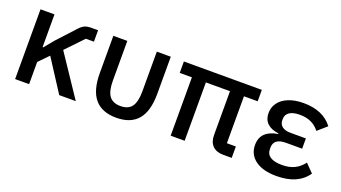

<svg xmlns="http://www.w3.org/2000/svg" viewBox="-51 -976 2497 1407"><g transform="rotate(20 1197.5 -272.5)"><path d="M269 -249 195 -173V0H86V-544H195V-289H200L263 -365L391 -504Q411 -526 431 -535Q451 -544 482 -544H535V-455H472L344 -321L559 0H430Z M763 -234Q763 -153 790.5 -115.5Q818 -78 878 -78Q939 -78 966 -115.5Q993 -153 993 -234V-544H1102V-255Q1102 -119 1046 -53Q990 13 878 13Q766 13 710 -53Q654 -119 654 -255V-544H763Z M1705 -89H1775V0H1710Q1655 0 1625.5 -29.5Q1596 -59 1596 -113V-455H1408V0H1299V-455H1204V-544H1812V-455H1705Z M2367 -93Q2295 13 2127 13Q2021 13 1962 -30.5Q1903 -74 1903 -148Q1903 -205 1937 -238Q1971 -271 2035 -281V-286Q1977 -293 1946.5 -322.5Q1916 -352 1916 -402Q1916 -447 1942 -482.5Q1968 -518 2017.5 -538Q2067 -558 2134 -558Q2287 -558 2361 -460L2290 -398Q2237 -468 2138 -468Q2083 -468 2056 -448.5Q2029 -429 2029 -398V-386Q2029 -355 2052 -337.5Q2075 -320 2117 -320H2237V-240H2111Q2016 -240 2016 -169V-157Q2016 -77 2139 -77Q2194 -77 2234.5 -96.5Q2275 -116 2305 -156Z"/></g></svg>

Font: IBM Plex Sans JP Medm
Style: Regular
Weight: 500
Designer: Mike Abbink; Paul van der Laan; Pieter van Rosmalen; Wujin Sim; Yejin Wi; Jinhee Kim; Boomi Park; Yona Kim; Kichan Ma
Foundry: Sandoll Inc.
Version: Version 1.002